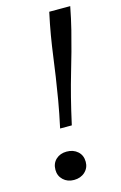

<svg xmlns="http://www.w3.org/2000/svg" viewBox="-117 -797 542 857"><g transform="rotate(-15 154.0 -368.0)"><path d="M299 -745H202Q190 -690 182 -642.5Q174 -595 168 -550Q162 -505 155 -457.5Q148 -410 138.5 -354Q129 -298 114 -229H168Q183 -297 197 -352Q211 -407 225 -454.5Q239 -502 251.5 -547Q264 -592 276 -640Q288 -688 299 -745ZM186 -56Q186 -28 166 -9.5Q146 9 115 9Q85 9 65.5 -9.5Q46 -28 46 -56Q46 -86 65.5 -104Q85 -122 115 -122Q146 -122 166 -104Q186 -86 186 -56Z"/></g></svg>

Font: Roboto Serif Light
Style: Italic
Weight: 300
Italic angle: -10°
Version: Version 1.007